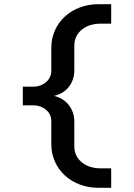

<svg xmlns="http://www.w3.org/2000/svg" viewBox="-20 -690 640 917"><path d="M451 207H511V114H460C387 114 335 71 335 10V-108C335 -171 297 -218 238 -232C297 -245 335 -292 335 -355V-473C335 -534 387 -577 460 -577H511V-670H451C321 -670 225 -581 225 -461V-350C225 -310 188 -276 138 -276H89V-187H138C188 -187 225 -154 225 -113V-2C225 118 321 207 451 207Z"/></svg>

Font: LT Wave Mono Medium
Style: Regular
Weight: 500
Designer: Daniel Lyons
Version: Version 2.5 (Glyphs App)